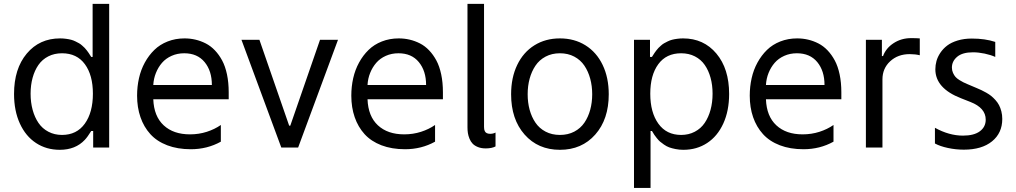

<svg xmlns="http://www.w3.org/2000/svg" viewBox="-20 -747 5141 972"><path d="M282.7 11.4Q214.8 11.4 162.5 -22.9Q110.1 -57.2 80.6 -121.6Q51.1 -186.1 51.1 -271.3Q51.1 -399.1 115.6 -475.9Q180 -552.6 284.1 -552.6Q299.7 -552.6 314.1 -550.6Q328.5 -548.7 339.7 -545.8Q350.9 -543 361.9 -537.5Q372.9 -532 380.3 -527.9Q387.8 -523.8 396.1 -516.2Q404.5 -508.5 408.9 -504.3Q413.4 -500 419.7 -491.5Q426.1 -483 428.4 -479.6Q430.8 -476.2 435.9 -468Q441.1 -459.9 441.8 -458.8H448.9V-727.3H532.7V0H451.7V-83.8H441.8Q422.6 -52.9 409.4 -39.1Q362.2 11.4 282.7 11.4ZM294 -63.9Q368.3 -63.9 409.3 -120.9Q450.3 -177.9 450.3 -272.7Q450.3 -366.5 409.8 -421.9Q369.3 -477.3 294 -477.3Q255 -477.3 224.4 -461.6Q193.9 -446 174.5 -418.1Q155.2 -390.3 145.1 -353.3Q134.9 -316.4 134.9 -272.7Q134.9 -228.7 145.2 -190.9Q155.5 -153.1 174.9 -124.6Q194.2 -96.2 225 -80.1Q255.7 -63.9 294 -63.9Z M1137.8 -279.8V-244.3H756Q759.2 -158.4 808.6 -112.6Q858 -66.8 941.8 -66.8Q986.5 -66.8 1026.8 -79.7Q1067.1 -92.7 1098 -114.3V-29.8Q1029.1 8.5 946 8.5Q878.9 8.5 826.5 -11.5Q774.1 -31.6 741.1 -68Q708.1 -104.4 691.1 -153.8Q674 -203.1 674 -262.8Q674 -308.6 683.6 -351.2Q693.2 -393.8 713.2 -430.4Q733.3 -467 761.4 -494.3Q789.4 -521.7 828.7 -537.1Q867.9 -552.6 914.1 -552.6Q942.8 -552.6 969.5 -546.3Q996.1 -540.1 1021.5 -527.2Q1046.9 -514.2 1067.8 -492.2Q1088.8 -470.2 1104.6 -440.9Q1120.4 -411.6 1129.1 -370.4Q1137.8 -329.2 1137.8 -279.8ZM756 -316.8H1052.6Q1052.6 -388.1 1015.8 -432.7Q979 -477.3 912.6 -477.3Q877.8 -477.3 848.7 -464.3Q819.6 -451.3 800.2 -429Q780.9 -406.6 769.4 -377.8Q757.8 -349.1 756 -316.8Z M1691.1 -545.5 1489.3 0H1404.1L1202.4 -545.5H1293.3L1443.9 -110.8H1449.6L1600.1 -545.5Z M2222.3 -279.8V-244.3H1840.6Q1843.8 -158.4 1893.1 -112.6Q1942.5 -66.8 2026.3 -66.8Q2071 -66.8 2111.3 -79.7Q2151.6 -92.7 2182.5 -114.3V-29.8Q2113.6 8.5 2030.5 8.5Q1963.4 8.5 1911 -11.5Q1858.7 -31.6 1825.6 -68Q1792.6 -104.4 1775.6 -153.8Q1758.5 -203.1 1758.5 -262.8Q1758.5 -308.6 1768.1 -351.2Q1777.7 -393.8 1797.8 -430.4Q1817.8 -467 1845.9 -494.3Q1873.9 -521.7 1913.2 -537.1Q1952.4 -552.6 1998.6 -552.6Q2027.3 -552.6 2054 -546.3Q2080.6 -540.1 2106 -527.2Q2131.4 -514.2 2152.3 -492.2Q2173.3 -470.2 2189.1 -440.9Q2204.9 -411.6 2213.6 -370.4Q2222.3 -329.2 2222.3 -279.8ZM1840.6 -316.8H2137.1Q2137.1 -388.1 2100.3 -432.7Q2063.6 -477.3 1997.2 -477.3Q1962.4 -477.3 1933.2 -464.3Q1904.1 -451.3 1884.8 -429Q1865.4 -406.6 1853.9 -377.8Q1842.3 -349.1 1840.6 -316.8Z M2438.9 4.3Q2416.5 4.3 2399.7 -2.5Q2382.8 -9.2 2372.9 -19.5Q2362.9 -29.8 2356.9 -44.6Q2350.9 -59.3 2348.7 -73.2Q2346.6 -87 2346.6 -103V-727.3H2430.4V-104.4Q2430.4 -97.7 2431.3 -92.7Q2432.2 -87.7 2435 -81.9Q2437.9 -76 2444.6 -72.8Q2451.3 -69.6 2461.6 -69.6Q2476.9 -69.6 2488.6 -76V-5.7Q2469.8 4.3 2438.9 4.3Z M2567.5 -269.9Q2567.5 -354 2598.4 -418.3Q2629.3 -482.6 2685.4 -517.6Q2741.5 -552.6 2814.6 -552.6Q2887.8 -552.6 2943.9 -517.6Q3000 -482.6 3030.9 -418.3Q3061.8 -354 3061.8 -269.9Q3061.8 -143.1 2993.6 -65.9Q2925.4 11.4 2814.6 11.4Q2703.8 11.4 2635.7 -65.9Q2567.5 -143.1 2567.5 -269.9ZM2742 -80.6Q2773.8 -63.9 2814.6 -63.9Q2855.5 -63.9 2887.3 -80.6Q2919 -97.3 2938.6 -126.1Q2958.1 -154.8 2968 -191.4Q2978 -228 2978 -269.9Q2978 -311.8 2968 -348.5Q2958.1 -385.3 2938.6 -414.4Q2919 -443.5 2887.3 -460.4Q2855.5 -477.3 2814.6 -477.3Q2773.8 -477.3 2742 -460.4Q2710.2 -443.5 2690.7 -414.4Q2671.2 -385.3 2661.2 -348.5Q2651.3 -311.8 2651.3 -269.9Q2651.3 -228 2661.2 -191.4Q2671.2 -154.8 2690.7 -126.1Q2710.2 -97.3 2742 -80.6Z M3189.6 204.5V-545.5H3270.6V-458.8H3280.5Q3281.2 -459.9 3286.4 -468Q3291.5 -476.2 3293.9 -479.6Q3296.2 -483 3302.6 -491.5Q3308.9 -500 3313.4 -504.3Q3317.8 -508.5 3326.2 -516.2Q3334.5 -523.8 3342 -527.9Q3349.4 -532 3360.4 -537.5Q3371.4 -543 3382.6 -545.8Q3393.8 -548.7 3408.2 -550.6Q3422.6 -552.6 3438.2 -552.6Q3542.3 -552.6 3606.7 -475.9Q3671.2 -399.1 3671.2 -271.3Q3671.2 -186.1 3641.7 -121.6Q3612.2 -57.2 3559.8 -22.9Q3507.5 11.4 3439.6 11.4Q3418.7 11.4 3400 7.6Q3381.4 3.9 3368.1 -0.9Q3354.8 -5.7 3341.4 -15.1Q3328.1 -24.5 3321 -30.5Q3313.9 -36.6 3304.5 -48.5Q3295.1 -60.4 3292.4 -64.6Q3289.8 -68.9 3283 -79.9Q3281.2 -82.7 3280.5 -83.8H3273.4V204.5ZM3272 -272.7Q3272 -177.9 3313 -120.9Q3354 -63.9 3428.3 -63.9Q3466.6 -63.9 3497.3 -80.1Q3528.1 -96.2 3547.4 -124.6Q3566.8 -153.1 3577.1 -190.9Q3587.4 -228.7 3587.4 -272.7Q3587.4 -316.4 3577.2 -353.3Q3567.1 -390.3 3547.8 -418.1Q3528.4 -446 3497.9 -461.6Q3467.3 -477.3 3428.3 -477.3Q3353 -477.3 3312.5 -421.9Q3272 -366.5 3272 -272.7Z M4239.3 -279.8V-244.3H3857.6Q3860.8 -158.4 3910.2 -112.6Q3959.5 -66.8 4043.3 -66.8Q4088.1 -66.8 4128.4 -79.7Q4168.7 -92.7 4199.6 -114.3V-29.8Q4130.7 8.5 4047.6 8.5Q3980.5 8.5 3928.1 -11.5Q3875.7 -31.6 3842.7 -68Q3809.7 -104.4 3792.6 -153.8Q3775.6 -203.1 3775.6 -262.8Q3775.6 -308.6 3785.2 -351.2Q3794.7 -393.8 3814.8 -430.4Q3834.9 -467 3862.9 -494.3Q3891 -521.7 3930.2 -537.1Q3969.5 -552.6 4015.6 -552.6Q4044.4 -552.6 4071 -546.3Q4097.7 -540.1 4123 -527.2Q4148.4 -514.2 4169.4 -492.2Q4190.3 -470.2 4206.1 -440.9Q4221.9 -411.6 4230.6 -370.4Q4239.3 -329.2 4239.3 -279.8ZM3857.6 -316.8H4154.1Q4154.1 -388.1 4117.4 -432.7Q4080.6 -477.3 4014.2 -477.3Q3979.4 -477.3 3950.3 -464.3Q3921.2 -451.3 3901.8 -429Q3882.5 -406.6 3870.9 -377.8Q3859.4 -349.1 3857.6 -316.8Z M4363.6 0V-545.5H4444.6V-463.1H4450.3Q4465.2 -503.6 4504.3 -528.8Q4543.3 -554 4592.3 -554Q4617.9 -554 4636.4 -552.6V-467.3Q4613.6 -473 4585.2 -473Q4525.6 -473 4486.5 -436.8Q4447.4 -400.6 4447.4 -345.2V0Z M4859.4 10.7Q4818.5 10.7 4778.8 2.1Q4739 -6.4 4713.1 -20.6V-100.1Q4784.8 -60.4 4855.1 -60.4Q4910.9 -60.4 4940.5 -82.4Q4970.2 -104.4 4970.2 -141.3Q4970.2 -200.6 4892.8 -230.8L4845.9 -249.3Q4715.2 -299.7 4715.2 -396.3Q4715.2 -417.3 4720.9 -438Q4726.6 -458.8 4740.4 -479.6Q4754.3 -500.4 4774.9 -516.2Q4795.5 -532 4827.8 -541.9Q4860.1 -551.8 4899.9 -551.8Q4967.3 -551.8 5018.5 -534.8V-458.8Q4995.7 -469.1 4964.7 -475.7Q4933.6 -482.2 4905.5 -482.2Q4852.6 -482.2 4825.8 -459.7Q4799 -437.1 4799 -404.8Q4799 -390.3 4804.7 -377.8Q4810.4 -365.4 4817.3 -357.6Q4824.2 -349.8 4837.2 -341.6Q4850.1 -333.5 4857.2 -330.3Q4864.3 -327.1 4877.8 -321L4924.7 -301.1Q4938.6 -295.1 4948.3 -290.7Q4958.1 -286.2 4972.8 -277.9Q4987.6 -269.5 4997.7 -261.4Q5007.8 -253.2 5019.2 -240.8Q5030.5 -228.3 5037.6 -214.8Q5044.7 -201.3 5049.4 -183.2Q5054 -165.1 5054 -144.9Q5054 -73.5 5002.1 -31.4Q4950.3 10.7 4859.4 10.7Z"/></svg>

Font: TID UI
Style: Regular
Weight: 400
Designer: The TID Project Authors
Foundry: Bakken & Bæck
Version: Version 1.001;hotconv 1.0.109;makeotfexe 2.5.65596